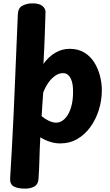

<svg xmlns="http://www.w3.org/2000/svg" viewBox="-20 -845 657 1150"><path d="M129.8 284.8Q84.7 284.8 61.4 271.2Q38.2 257.6 40.8 220.8Q46.3 131.4 51.6 35.4Q56.9 -60.7 61.5 -160.8Q66.1 -260.9 70.2 -362.4Q74.3 -464 78.6 -564.1Q82.8 -664.1 86.8 -759.3Q88.6 -797.7 115 -811.3Q141.4 -824.9 174.8 -824.9Q215.9 -824.9 234.3 -809Q252.7 -793.1 252.7 -773.8Q252.7 -768.6 251.9 -750.4Q251.2 -732.3 250.4 -703.4Q249.6 -674.6 248.2 -637.1Q246.9 -599.6 244.9 -555.2Q242.9 -510.9 240.3 -462.2Q270.6 -505.4 311.2 -529Q351.9 -552.6 396.1 -552.6Q448.3 -552.6 485 -530.2Q521.7 -507.9 544.8 -470.8Q567.9 -433.8 578.9 -390.3Q590 -346.9 590 -304.7Q590 -244.8 572.3 -187.7Q554.7 -130.7 521.9 -85.1Q489.2 -39.4 443.4 -12.7Q397.7 14 340.7 14Q309.9 14 279.6 4.3Q249.3 -5.4 221.4 -22.7Q217.7 46.4 216.1 108.5Q214.6 170.6 210.6 226.4Q208.8 258.7 186.5 271.7Q164.2 284.8 129.8 284.8ZM315.1 -110.3Q335.9 -110.1 354.3 -122.5Q372.8 -134.9 386.9 -158.4Q401 -181.9 409.2 -215.7Q417.3 -249.6 417.6 -292.4Q418 -315.8 415.1 -336Q412.1 -356.2 405.1 -371.8Q398.1 -387.3 387.1 -396.7Q376 -406.1 359.7 -407Q333.9 -407.7 310 -390.8Q286.1 -373.9 267.9 -347.1Q249.8 -320.3 238.8 -290Q236.9 -260.6 233.8 -220.3Q230.8 -180.1 229.3 -149.3Q247.4 -133.7 270.8 -122.3Q294.1 -111 315.1 -110.3Z"/></svg>

Font: Playpen Sans Arabic
Style: Regular
Weight: 400
Designer: Azza Alameddine, Laura Meseguer, Veronika Burian, José Scaglione
Foundry: TypeTogether
Version: Version 2.000